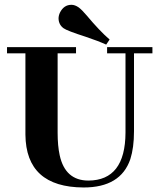

<svg xmlns="http://www.w3.org/2000/svg" viewBox="-20 -786 672 815"><path d="M9.8 -559.6H87.9V-214.8Q89.8 8.8 335 9.8Q492.2 9.8 533.2 -110.4Q548.8 -159.2 548.8 -228.5V-559.6H627V-585.9H434.6V-559.6H512.7V-222.7Q511.7 -20.5 355.5 -19.5Q256.8 -19.5 233.4 -127Q224.6 -167 224.6 -222.7V-559.6H302.7V-585.9H9.8ZM445.3 -618.2Q403.3 -654.3 347.7 -720.7Q327.1 -745.1 313.5 -754.9Q297.9 -765.6 283.2 -765.6Q251 -765.6 234.4 -732.4Q228.5 -719.7 228.5 -707Q229.5 -680.7 250 -666Q264.6 -655.3 343.8 -629.9Q396.5 -612.3 430.7 -596.7Z"/></svg>

Font: Abhaya Libre ExtraBold
Style: Regular
Weight: 800
Designer: Pushpananda Ekanayake, Sol Matas, Pathum Egodawatta
Foundry: Mooniak
Version: Version 1.050 ; ttfautohint (v1.6)